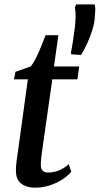

<svg xmlns="http://www.w3.org/2000/svg" viewBox="-20 -838 451 868"><path d="M173.5 -177.5Q170.5 -157 168.5 -142Q166.5 -127 165.5 -114.8Q164.5 -102.5 164.5 -90.5Q164.5 -74.5 173 -66.2Q181.5 -58 197 -58Q226.5 -58 250.2 -69.2Q274 -80.5 291 -95.5L302 -61.5Q287.5 -44 262.8 -27.5Q238 -11 206 -0.2Q174 10.5 137 10.5Q99.5 10.5 75.2 -8.5Q51 -27.5 52 -70Q52 -76 52.5 -84.5Q53 -93 54.5 -105.2Q56 -117.5 58.2 -133.5Q60.5 -149.5 63.5 -170.5L106 -479.5H43L50 -513.5L118.5 -537.5Q129.5 -549.5 142.2 -575Q155 -600.5 166.5 -629Q178 -657.5 186 -679H244L224 -537.5H338L330 -479.5H216.5ZM346.5 -589.5 302.5 -592.5 300.5 -599Q306 -626.5 310.5 -656.8Q315 -687 319 -720Q322 -746.5 321.8 -767.8Q321.5 -789 318.5 -804L324 -818H408Q411 -807 410.8 -794.2Q410.5 -781.5 408.5 -759.5Q407 -733.5 397.8 -703.5Q388.5 -673.5 375.2 -644Q362 -614.5 346.5 -589.5Z"/></svg>

Font: Merriweather 60pt Medium
Style: Italic
Weight: 500
Italic angle: -7.8°
Version: Version 2.101